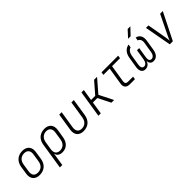

<svg xmlns="http://www.w3.org/2000/svg" viewBox="246 -2157 3709 3709"><g transform="rotate(-45 2100.0 -302.5)"><path d="M254 10C382 10 468 -66 489 -194L514 -356C534 -480 467 -560 345 -560C217 -560 130 -483 110 -356L85 -194C66 -69 132 10 254 10ZM263 -48C177 -48 136 -101 151 -194L176 -356C191 -449 250 -502 336 -502C421 -502 463 -449 448 -356L423 -194C408 -101 350 -48 263 -48Z M631 180H697L724 8L740 -92C747 -29 797 10 875 10C989 10 1067 -64 1087 -192L1114 -359C1133 -481 1068 -560 948 -560C822 -560 737 -487 716 -359ZM866 -47C782 -47 742 -101 756 -194L782 -357C796 -446 857 -502 938 -502C1019 -502 1062 -446 1047 -357L1022 -194C1007 -101 950 -47 866 -47Z M1453 10C1581 10 1666 -65 1687 -196L1742 -550H1676L1621 -196C1606 -103 1546 -49 1463 -49C1381 -49 1339 -103 1354 -196L1410 -550H1344L1288 -196C1268 -69 1331 10 1453 10Z M1863 0H1929L1969 -256H2091L2220 0H2293L2149 -286L2377 -550H2296L2092 -315H1978L2016 -550H1950Z M2721 0H2862L2871 -60H2730C2685 -60 2663 -87 2670 -133L2727 -490H2945L2954 -550H2499L2490 -490H2661L2604 -133C2591 -49 2634 0 2721 0Z M3320 -645H3389L3522 -785H3448ZM3142 10C3206 10 3252 -28 3271 -94C3269 -30 3304 10 3366 10C3446 10 3500 -48 3516 -151L3550 -365C3567 -469 3524 -543 3440 -558L3429 -492C3475 -479 3498 -431 3488 -368L3453 -149C3443 -86 3408 -47 3364 -47C3320 -47 3300 -86 3310 -149L3345 -367H3285L3250 -149C3240 -86 3206 -47 3162 -47C3117 -47 3096 -86 3106 -149L3141 -368C3151 -432 3189 -481 3237 -494L3248 -560C3156 -545 3094 -473 3078 -365L3043 -151C3028 -52 3065 10 3142 10Z M3814 0H3898L4173 -550H4100L3908 -156C3889 -117 3870 -74 3863 -51C3862 -74 3857 -117 3850 -156L3781 -550H3713Z"/></g></svg>

Font: JetBrains Mono ExtraLight
Style: Italic
Weight: 240
Italic angle: -9°
Monospace: yes
Designer: Philipp Nurullin, Konstantin Bulenkov
Foundry: JetBrains
Version: Version 2.305